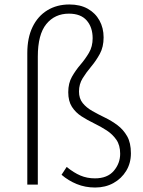

<svg xmlns="http://www.w3.org/2000/svg" viewBox="-20 -825 638 858"><path d="M405 13Q361 13 323 -2.5Q285 -18 255 -44L278 -79Q310 -53 339.5 -40.5Q369 -28 404 -28Q460 -28 488.5 -61.5Q517 -95 517 -138Q517 -176 500 -200.5Q483 -225 457 -242Q431 -259 401 -273.5Q371 -288 344.5 -305Q318 -322 301.5 -347.5Q285 -373 285 -413Q285 -453 301.5 -482Q318 -511 339.5 -536Q361 -561 377.5 -589Q394 -617 394 -654Q394 -703 367.5 -733.5Q341 -764 288 -764Q225 -764 187 -717.5Q149 -671 149 -572V0H102V-588Q102 -656 125.5 -704.5Q149 -753 191.5 -779Q234 -805 290 -805Q338 -805 372 -786Q406 -767 424.5 -733.5Q443 -700 443 -658Q443 -615 426 -584Q409 -553 387.5 -527.5Q366 -502 349.5 -475.5Q333 -449 333 -416Q333 -385 349.5 -364.5Q366 -344 392.5 -329Q419 -314 449 -299.5Q479 -285 505 -265.5Q531 -246 548 -216.5Q565 -187 565 -140Q565 -96 544 -61.5Q523 -27 487 -7Q451 13 405 13Z"/></svg>

Font: Noto Sans TC Thin ExtraLight
Style: Regular
Weight: 250
Version: Version 2.004-H2;hotconv 1.0.118;makeotfexe 2.5.65603